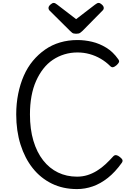

<svg xmlns="http://www.w3.org/2000/svg" viewBox="-20 -1275 891 1314"><path d="M507 19Q411 19 334.5 -18.5Q258 -56 204 -124Q150 -192 120.5 -285.5Q91 -379 91 -492Q91 -566 104.5 -633Q118 -700 143 -757Q168 -814 205 -858.5Q242 -903 288.5 -935.5Q335 -968 391 -984.5Q447 -1001 510 -1001Q560 -1001 610.5 -989Q661 -977 707.5 -948.5Q754 -920 789 -870Q798 -858 794 -849Q790 -840 778 -829Q764 -817 754 -815Q744 -813 734 -823Q705 -852 669 -873Q633 -894 593 -905Q553 -916 510 -916Q463 -916 420.5 -903Q378 -890 341.5 -865.5Q305 -841 276.5 -804.5Q248 -768 227 -721Q206 -674 195.5 -616.5Q185 -559 185 -492Q185 -391 208.5 -312Q232 -233 275 -178Q318 -123 377 -94.5Q436 -66 507 -66Q545 -66 578.5 -76.5Q612 -87 643 -106Q674 -125 701.5 -150.5Q729 -176 756 -206Q765 -215 776.5 -213Q788 -211 801 -200Q815 -189 818 -180Q821 -171 813 -160Q768 -97 718 -57.5Q668 -18 615 0.5Q562 19 507 19ZM655 -1255Q665 -1255 677.5 -1243.5Q690 -1232 690 -1221Q690 -1219 689.5 -1215Q689 -1211 684 -1205L545 -1064Q538 -1058 529.5 -1051Q521 -1044 501 -1044Q482 -1044 473.5 -1051Q465 -1058 459 -1064L318 -1204Q313 -1211 312.5 -1215Q312 -1219 312 -1221Q312 -1232 325 -1243.5Q338 -1255 347 -1255Q354 -1255 359.5 -1251.5Q365 -1248 372 -1243L501 -1144L630 -1243Q638 -1248 643 -1251.5Q648 -1255 655 -1255Z"/></svg>

Font: Playwrite PL
Style: Regular
Weight: 400
Designer: Veronika Burian, José Scaglione
Foundry: TypeTogether
Version: Version 1.002